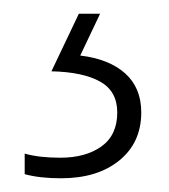

<svg xmlns="http://www.w3.org/2000/svg" viewBox="-20 -20 247 280"><path d="M186 144Q186 188 154 214Q122 240 69 240Q38 240 16 234V204Q37 210 68 210Q105 210 128 193.5Q151 177 151 144Q151 113 126 99Q101 85 55 84L95 0H126L97 61Q139 66 162.5 87Q186 108 186 144Z"/></svg>

Font: Noto Sans Georgian SemiCondensed ExtraLight
Style: Regular
Weight: 200
Width: 4
Designer: Monotype Design Team, Akaki Razmadze
Foundry: Google LLC
Version: Version 2.005; ttfautohint (v1.8.4.7-5d5b)